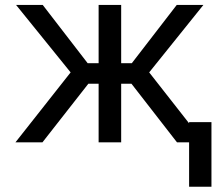

<svg xmlns="http://www.w3.org/2000/svg" viewBox="-20 -565 871 762"><path d="M41.2 0H148.4L330.6 -232.6H371.4V0H460.9V-232.6H501.8L682.5 0H730.5V176.1H819.2V-80.3H730.5V-75.6L572.1 -277.7L787.3 -545.5H681.5L503.2 -314.3H460.9V-545.5H371.4V-314.3H327.8L149.5 -545.5H43.7L260.3 -277.7Z"/></svg>

Font: Margiela Sans Text
Style: Regular
Weight: 400
Designer: Stefan Endress, Andreas Faust
Version: Version 1.100;FEAKit 1.0